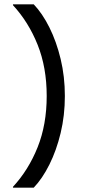

<svg xmlns="http://www.w3.org/2000/svg" viewBox="-20 -780 396 888"><path d="M40 84Q112 6 154 -99Q196 -204 196 -336Q196 -468 154 -573Q112 -678 40 -756V-760H136Q176 -718 208.5 -653Q241 -588 260.5 -507Q280 -426 280 -336Q280 -246 260.5 -165Q241 -84 208.5 -19Q176 46 136 88H40Z"/></svg>

Font: Kufam
Style: Regular
Weight: 400
Designer: Wael Morcos, Artur Schmal
Foundry: Original Type
Version: Version 1.301; ttfautohint (v1.8.3)